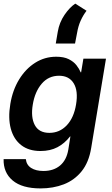

<svg xmlns="http://www.w3.org/2000/svg" viewBox="-27 -844 625 1075"><path d="M200.2 210.9Q96.7 210.9 43.9 166.5Q-8.8 122.1 -6.8 46.9H117.7Q121.1 79.6 147.5 96.4Q173.8 113.3 216.3 113.3Q272.9 113.3 309.3 82.8Q345.7 52.2 355.5 -6.3L367.2 -80.1H365.2Q335 -41 294.7 -19.8Q254.4 1.5 199.7 1.5Q133.8 1.5 91.6 -31.5Q49.3 -64.5 33.4 -123.8Q17.6 -183.1 30.8 -261.7Q43.5 -339.4 80.1 -399.2Q116.7 -459 170.2 -492.7Q223.6 -526.4 287.6 -526.4Q330.6 -526.4 357.9 -512.7Q385.3 -499 400.9 -479Q416.5 -459 424.8 -439H427.2L439.9 -515.6H566.4L483.4 -14.6Q470.2 65.4 429.9 115.2Q389.6 165 330.3 188Q271 210.9 200.2 210.9ZM249.5 -100.1Q306.6 -100.1 346.7 -142.3Q386.7 -184.6 398.9 -259.3Q411.6 -335 385.7 -377.4Q359.9 -419.9 303.7 -419.9Q244.6 -419.9 206.5 -375.2Q168.5 -330.6 156.7 -259.3Q144.5 -188 167.7 -144Q190.9 -100.1 249.5 -100.1ZM285.2 -600.1 296.4 -666Q305.2 -718.3 334.2 -760.7Q363.3 -803.2 394.5 -823.7L457.5 -783.7Q439 -759.8 425 -729.2Q411.1 -698.7 404.8 -661.1L393.1 -600.1Z"/></svg>

Font: Inter Display Semi Bold
Style: Italic
Weight: 600
Italic angle: -9.39999°
Designer: Rasmus Andersson
Foundry: rsms
Version: Version 4.000;git-4fc901f